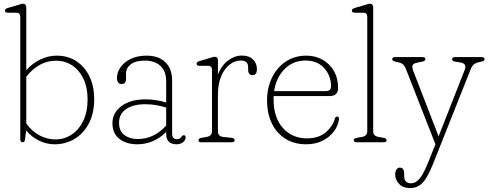

<svg xmlns="http://www.w3.org/2000/svg" viewBox="-20 -744 2554 1004"><path d="M117.5 -705.5V-376.5Q149 -413 191 -433Q233 -453 277 -453Q334.5 -453 378.5 -424.5Q422.5 -396 447.5 -345Q472.5 -294 472.5 -226Q472.5 -150.5 444.2 -97.8Q416 -45 369.2 -17.2Q322.5 10.5 266 10.5Q222 10.5 183 -9.2Q144 -29 117 -61.5L110.5 -14Q109 0 98 0Q86 0 86 -16.5V-655Q86 -677.5 66 -677.5H21Q6 -677.5 6 -689Q6 -698 21 -702.5L72.5 -717.5Q81.5 -720 88.2 -722.2Q95 -724.5 99.5 -724.5Q117.5 -724.5 117.5 -705.5ZM273 -426.5Q225.5 -426.5 186.5 -404Q147.5 -381.5 117.5 -343V-98Q146 -58 186 -36.5Q226 -15 269.5 -15Q316 -15 354.2 -40Q392.5 -65 415.2 -112Q438 -159 438 -224.5Q438 -286.5 416.5 -331.8Q395 -377 357.8 -401.8Q320.5 -426.5 273 -426.5Z M568 -100Q568 -154 615 -189.2Q662 -224.5 742 -224.5Q768.5 -224.5 797 -220Q825.5 -215.5 849 -208V-318.5Q849 -371.5 819.2 -399.2Q789.5 -427 738 -427Q688 -427 663.5 -407.5Q639 -388 639 -359.5V-331.5Q639 -304.5 615 -304.5Q604 -304.5 597.8 -313.2Q591.5 -322 591.5 -335Q591.5 -366 610.5 -392.8Q629.5 -419.5 664 -436.2Q698.5 -453 746.5 -453Q810 -453 845 -418.5Q880 -384 880 -324.5V-46Q880 -16 905 -16Q919.5 -16 927.5 -27.5Q930.5 -31 933.5 -34Q936.5 -37 940.5 -37Q950.5 -37 950.5 -25Q950.5 -11 937 -0.2Q923.5 10.5 902.5 10.5Q877.5 10.5 863.2 -2.8Q849 -16 849 -43V-54Q818.5 -23 780 -6.2Q741.5 10.5 698.5 10.5Q640.5 10.5 604.2 -17.8Q568 -46 568 -100ZM602.5 -102Q602.5 -58.5 630.5 -37.8Q658.5 -17 700 -17Q785.5 -17 849 -87.5V-181.5Q825 -189 797.8 -194Q770.5 -199 740.5 -199Q677 -199 639.8 -173.8Q602.5 -148.5 602.5 -102Z M1119.5 -428V-355Q1139 -402.5 1173 -428Q1207 -453.5 1244.5 -453.5Q1281.5 -453.5 1302.5 -433.5Q1323.5 -413.5 1323.5 -382Q1323.5 -351 1300 -351Q1277.5 -351 1277.5 -380.5V-393Q1277.5 -427.5 1238.5 -427.5Q1209 -427.5 1181.8 -407Q1154.5 -386.5 1137 -346.2Q1119.5 -306 1119.5 -247V-57Q1119.5 -31 1147 -28L1190 -23.5Q1207 -21.5 1207 -10.5Q1207 0 1191 0H1033.5Q1018 0 1018 -10.5Q1018 -20.5 1034.5 -23.5L1060.5 -28Q1088.5 -33 1088.5 -57V-377.5Q1088.5 -400 1068.5 -400H1023.5Q1008 -400 1008 -411Q1008 -420.5 1023 -424.5L1074.5 -440Q1083.5 -442.5 1090.5 -444.8Q1097.5 -447 1102 -447Q1119.5 -447 1119.5 -428Z M1748 -283.5Q1748 -241.5 1701.5 -241.5H1411Q1410.5 -234 1410.5 -226Q1410.5 -129 1459.2 -74.8Q1508 -20.5 1584.5 -20.5Q1647 -20.5 1683.8 -52.2Q1720.5 -84 1730.5 -122Q1733.5 -134.5 1742.5 -134.5Q1754 -134.5 1752.5 -120Q1748.5 -87 1726.2 -57Q1704 -27 1666.8 -8.2Q1629.5 10.5 1581 10.5Q1517.5 10.5 1471.5 -19Q1425.5 -48.5 1401 -100Q1376.5 -151.5 1376.5 -218.5Q1376.5 -285 1402.5 -338.2Q1428.5 -391.5 1474.8 -422.2Q1521 -453 1582 -453Q1628.5 -453 1666.2 -432Q1704 -411 1726 -373Q1748 -335 1748 -283.5ZM1578 -427.5Q1513 -427.5 1468.5 -383.2Q1424 -339 1413.5 -267.5H1683Q1711 -267.5 1711 -292.5Q1711 -348.5 1675 -388Q1639 -427.5 1578 -427.5Z M1931.5 -705.5V-57Q1931.5 -33 1959.5 -28L1985 -23.5Q2001.5 -20.5 2001.5 -10.5Q2001.5 0 1986 0H1845.5Q1830 0 1830 -10.5Q1830 -20.5 1846.5 -23.5L1873 -28Q1900.5 -33 1900.5 -57V-655Q1900.5 -677.5 1880.5 -677.5H1835.5Q1820 -677.5 1820 -689Q1820 -698 1835.5 -702.5L1887 -717.5Q1895.5 -720 1902.5 -722.2Q1909.5 -724.5 1914 -724.5Q1931.5 -724.5 1931.5 -705.5Z M2220 102.5 2257 10.5 2103.5 -381Q2095 -402.5 2084.2 -409.8Q2073.5 -417 2048.5 -421.5Q2031 -425 2031 -434.5Q2031 -445.5 2047 -445.5H2189Q2204.5 -445.5 2204.5 -434.5Q2204.5 -425 2187 -421.5L2164 -417Q2141.5 -412.5 2137.5 -402.8Q2133.5 -393 2141.5 -372L2273.5 -31L2410 -378.5Q2422.5 -411 2389.5 -417L2362 -421.5Q2344 -424.5 2344 -434.5Q2344 -445.5 2360.5 -445.5H2498.5Q2514 -445.5 2514 -434.5Q2514 -431 2510.8 -427.5Q2507.5 -424 2497.5 -422Q2470.5 -416.5 2460 -409Q2449.5 -401.5 2442 -383.5L2243.5 115.5Q2214 189 2187.5 214.2Q2161 239.5 2125.5 239.5Q2087 239.5 2066.8 217.5Q2046.5 195.5 2046.5 169Q2046.5 152.5 2053.2 142.5Q2060 132.5 2070.5 132.5Q2093.5 132.5 2093.5 164V177.5Q2093.5 198 2103.8 206.2Q2114 214.5 2128.5 214.5Q2154 214.5 2174.5 189.8Q2195 165 2220 102.5Z"/></svg>

Font: Fraunces 72pt S100 Thin
Style: Regular
Weight: 100
Version: Version 1.000; ttfautohint (v1.8.3)